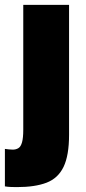

<svg xmlns="http://www.w3.org/2000/svg" viewBox="-45 -550 352 784"><path d="M24 214Q13 214 -0.5 213.5Q-14 213 -25 211V58Q-17 59 -9 60Q-1 61 7 61Q20 61 30 55Q40 49 45 31Q50 13 50 -20V-530H237V0Q237 85 214.5 131.5Q192 178 145 196Q98 214 24 214Z"/></svg>

Font: Golos Text ExtraBold
Style: Regular
Weight: 800
Designer: A.Korolkova, Vitaly Kuzmin
Foundry: ParaType Ltd
Version: Version 2.004